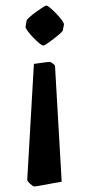

<svg xmlns="http://www.w3.org/2000/svg" viewBox="-20 -488 321 691"><path d="M76 -415Q77 -418 86.5 -426.5Q96 -435 109 -444.5Q122 -454 133 -461Q144 -468 147 -468Q151 -468 161.5 -459Q172 -450 183.5 -438Q195 -426 203 -415Q211 -404 210 -399L206 -378Q205 -375 195.5 -366.5Q186 -358 173 -348Q160 -338 149.5 -331Q139 -324 136 -324Q131 -324 120.5 -333Q110 -342 98.5 -354Q87 -366 79 -377Q71 -388 72 -392ZM202 166Q184 169 162.5 173Q141 177 124.5 180Q108 183 103 183Q99 183 88.5 173.5Q78 164 78 160L102 -258Q117 -260 134 -262.5Q151 -265 160 -265Q163 -265 170.5 -259Q178 -253 178 -251Z"/></svg>

Font: Grenze Gotisch SemiBold
Style: Regular
Weight: 600
Designer: Renata Polastri
Foundry: Omnibus-Type
Version: Version 1.001